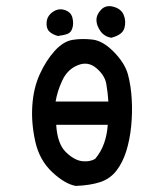

<svg xmlns="http://www.w3.org/2000/svg" viewBox="-20 -613 540 629"><path d="M228.5 -3.9Q193.4 -9.8 151.4 -48.8Q109.4 -87.9 95.7 -148.9Q82 -210 85.9 -267.6Q89.8 -325.2 110.4 -370.1Q130.9 -415 159.2 -446.3Q187.5 -477.5 217.8 -482.4Q248 -487.3 282.7 -483.4Q317.4 -479.5 353.5 -442.4Q389.6 -405.3 399.4 -368.2Q409.2 -331.1 411.6 -287.1Q414.1 -243.2 409.7 -199.2Q405.3 -155.3 393.6 -117.7Q381.8 -80.1 361.3 -53.7Q340.8 -27.3 308.6 -16.6Q276.4 -5.9 228.5 -3.9ZM292 -92.8Q311.5 -116.2 321.3 -144.5Q331.1 -172.9 333 -204.1H164.1Q168 -141.6 195.8 -114.7Q223.6 -87.9 249 -85Q274.4 -82 292 -92.8ZM335 -280.3Q333 -311.5 328.1 -338.9Q323.2 -366.2 295.9 -389.6Q268.6 -413.1 234.9 -399.4Q201.2 -385.7 184.6 -350.6Q168 -315.4 162.1 -280.3ZM344.7 -489.3Q321.3 -493.2 308.6 -511.7Q295.9 -530.3 295.9 -547.9Q295.9 -565.4 311.5 -581.5Q327.1 -597.7 352.1 -590.8Q377 -584 385.3 -564Q393.6 -543.9 387.7 -521.5Q381.8 -499 344.7 -489.3ZM169.9 -495.1Q151.4 -500 141.1 -510.3Q130.9 -520.5 132.8 -541Q134.8 -561.5 153.3 -574.2Q171.9 -586.9 192.4 -580.1Q212.9 -573.2 217.3 -554.7Q221.7 -536.1 217.3 -521.5Q212.9 -506.8 202.1 -502.4Q191.4 -498 169.9 -495.1Z"/></svg>

Font: JasonHandwriting1
Style: Regular
Weight: 400
Version: Version 1.48.20